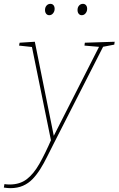

<svg xmlns="http://www.w3.org/2000/svg" viewBox="-70 -742 616 998"><path d="M-50 233 -47 215Q-40 216 -33.5 216.5Q-27 217 -20 217Q33 217 69 189.5Q105 162 135 109Q165 56 198 -20L196 -7L95 -503L103 -497L29 -505L32 -520L111 -525L211 -29H206L447 -503L451 -498L369 -505L371 -520L526 -525L524 -510L456 -497L468 -503L209 5Q191 40 174.5 73.5Q158 107 139.5 136.5Q121 166 99.5 188.5Q78 211 49.5 223.5Q21 236 -16 236Q-30 236 -50 233ZM186 -663Q176 -663 170 -670.5Q164 -678 164 -690Q164 -704 172 -713Q180 -722 192 -722Q202 -722 208 -715Q214 -708 214 -696Q214 -683 206 -673Q198 -663 186 -663ZM355 -663Q345 -663 339 -670.5Q333 -678 333 -690Q333 -704 341 -713Q349 -722 361 -722Q371 -722 377 -715Q383 -708 383 -696Q383 -683 375 -673Q367 -663 355 -663Z"/></svg>

Font: Bitter Thin
Style: Italic
Weight: 100
Italic angle: -9°
Designer: Sol Matas, and Bitter project Authors
Foundry: Sol Matas
Version: Version 2.002